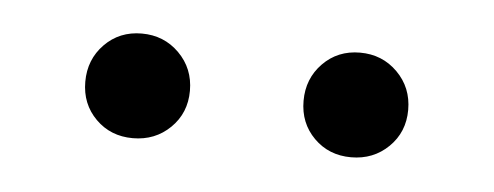

<svg xmlns="http://www.w3.org/2000/svg" viewBox="-25 -738 437 170"><g transform="rotate(5 193.5 -653.5)"><path d="M290.2 -607Q310 -607 323.5 -620.2Q337 -633.4 337 -653.2Q337 -673 323.5 -686.5Q310 -700 290.2 -700Q270.4 -700 257.2 -686.5Q244 -673 244 -653.2Q244 -633.4 257.2 -620.2Q270.4 -607 290.2 -607ZM96.2 -607Q116 -607 129.5 -620.2Q143 -633.4 143 -653.2Q143 -673 129.5 -686.5Q116 -700 96.2 -700Q76.4 -700 63.2 -686.5Q50 -673 50 -653.2Q50 -633.4 63.2 -620.2Q76.4 -607 96.2 -607Z"/></g></svg>

Font: Fixel Variable
Style: Regular
Weight: 100
Width: 3
Designer: AlfaBravo + MacPaw
Foundry: Kyrylo Tkachov, Marchela Mozhyna, Serhii Makarenko, Maria Weinstein, Zakhar Kryvoshyya
Version: Version 1.211